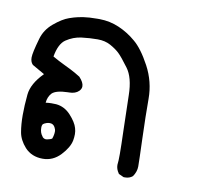

<svg xmlns="http://www.w3.org/2000/svg" viewBox="-60 -336 620 596"><g transform="rotate(10 250.0 -38.0)"><path d="M340.8 163.1V162.6Q342.3 151.9 342.3 128.2Q342.3 104.5 340.6 51.8Q338.9 -1 337.9 -56.4Q336.9 -111.8 315.9 -139.6Q293.9 -169.4 282.5 -180.2Q271 -190.9 253.7 -200.4Q236.3 -210 212.9 -210Q188 -210 162.4 -206.8Q136.7 -203.6 114.3 -188.5Q94.2 -174.8 86.9 -133.8Q107.4 -122.1 122.1 -115.2Q136.7 -108.4 145 -104Q160.6 -96.2 176.8 -85.9Q191.4 -70.3 191.4 -58.1Q191.4 -49.8 184.6 -43Q173.8 -32.2 153.8 -32.2Q151.9 -32.2 150.4 -32.2Q112.8 -31.2 100.6 -19Q89.4 -6.8 87.9 11.7Q97.7 10.3 106 10.3Q114.3 10.3 121.1 10.7Q147.5 13.2 167 34.4Q186.5 55.7 191.4 73.2Q194.3 82.5 194.3 92.3Q194.3 102.1 192.4 112.3Q188 134.8 164.6 159.7Q141.1 184.6 108.9 184.6Q73.7 184.6 52.2 161.1Q32.7 139.2 28.6 115.2Q24.4 91.3 24.4 61.5Q24.4 31.7 27.8 -3.2Q31.2 -38.1 67.4 -74.7L29.8 -96.2Q28.3 -97.2 27.8 -97.7Q20.5 -105.5 20.5 -119.1Q20.5 -133.8 33.7 -179.7Q42 -209.5 67.4 -230.7Q92.8 -252 113.8 -259.3Q128.9 -264.6 139.4 -266.8Q149.9 -269 155.3 -270Q174.3 -272.9 201.2 -272.9Q204.6 -272.9 208.5 -272.9Q240.7 -272.5 270 -259.8Q299.3 -247.1 323.7 -226.1Q349.1 -205.1 374.8 -157.2Q400.4 -109.4 400.4 -55.7Q400.4 -2 402.8 68.8Q405.3 139.6 405.3 156.5Q405.3 173.3 394.5 189Q384.8 197.3 371.1 197.3Q369.6 197.3 366.2 197.3L350.1 189.9L349.1 188Q340.8 176.3 340.8 163.1ZM127.4 117.7Q131.8 105.5 131.8 94.7Q131.8 88.4 127.9 81.5Q122.6 71.8 111.8 71.8Q106 71.8 101.3 73.5Q96.7 75.2 95 76.2Q93.3 77.1 91.3 78.6Q87.9 82 87.9 90.3Q87.9 106 96.2 116.2L98.1 119.1Q103 123.5 108.9 123.5Q110.4 123.5 112.3 123Q122.6 121.1 127.4 117.7Z"/></g></svg>

Font: Bakudai
Style: Bold
Weight: 700
Version: Version 1.48